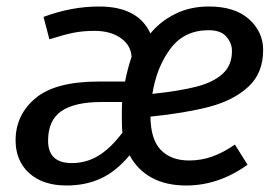

<svg xmlns="http://www.w3.org/2000/svg" viewBox="-20 -559 857 591"><path d="M443 -456Q473 -493 519 -516Q565 -539 623 -539Q703 -539 746.5 -500Q790 -461 790 -405Q790 -334 744.5 -292Q699 -250 625 -230.5Q551 -211 443 -200Q444 -129 475.5 -97Q507 -65 562 -65Q599 -65 633 -77Q667 -89 703 -114L742 -52Q653 12 553 12Q491 12 447 -12Q403 -36 379 -81Q337 -31 290 -9.5Q243 12 185 12Q112 12 70 -26Q28 -64 28 -127Q28 -205 89 -256.5Q150 -308 284 -308H365Q373 -349 385 -384Q383 -420 351.5 -442Q320 -464 271 -464Q235 -464 205.5 -458Q176 -452 132 -438L114 -507Q200 -539 285 -539Q405 -539 443 -456ZM449 -270Q534 -279 585.5 -292.5Q637 -306 665.5 -332Q694 -358 694 -402Q694 -426 677 -446Q660 -466 622 -466Q547 -466 504.5 -409Q462 -352 449 -270ZM292 -245Q210 -245 169 -217Q128 -189 128 -126Q128 -57 201 -57Q246 -57 283.5 -80Q321 -103 357 -151Q355 -160 355 -204Q355 -238 356 -245Z"/></svg>

Font: FiraGO
Style: Italic
Weight: 400
Italic angle: -8°
Designer: bBox Type GmbH
Foundry: bBox Type GmbH
Version: Version 1.001